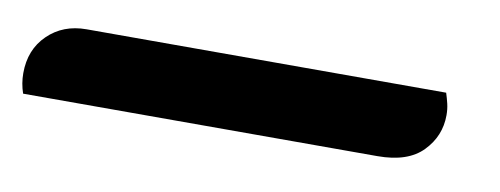

<svg xmlns="http://www.w3.org/2000/svg" viewBox="-69 -23 589 226"><g transform="rotate(10 226.0 90.0)"><path d="M-38.2 133.8Q-42.2 122.2 -42.2 110Q-42.2 81.7 -24 64Q-5.8 46.2 22.2 46.2H452Q454 52.4 455.5 58.7Q457 65 457 72.2Q457 97.3 439.3 115.5Q421.7 133.8 385.3 133.8Z"/></g></svg>

Font: Sansita Swashed Light
Style: Regular
Weight: 300
Designer: Pablo Cosgaya
Foundry: Omnibus-Type
Version: Version 1.003